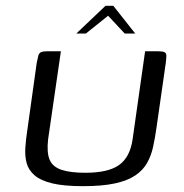

<svg xmlns="http://www.w3.org/2000/svg" viewBox="-20 -636 632 659"><path d="M517 -197Q512 -162 505.5 -132Q499 -102 485 -77Q471 -52 444.5 -34Q418 -16 374.5 -6.5Q331 3 265 3Q200 3 160 -6.5Q120 -16 99 -34Q78 -52 71.5 -76Q65 -100 67 -129.5Q69 -159 74 -191L106 -420Q109 -436 111.5 -445Q114 -454 121 -457Q128 -460 142 -460H189L145 -157Q140 -112 150.5 -87.5Q161 -63 191.5 -53Q222 -43 273 -43Q351 -43 388.5 -69.5Q426 -96 435 -157L478 -460H523Q538 -460 544.5 -457Q551 -454 551 -445Q551 -436 549 -420ZM242 -521 342 -616H369L444 -521H408L351 -582L275 -521Z"/></svg>

Font: Genos
Style: Italic
Weight: 400
Italic angle: -8°
Version: Version 1.010